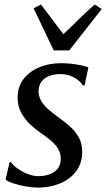

<svg xmlns="http://www.w3.org/2000/svg" viewBox="-20 -842 482 872"><path d="M364 -454H356Q347 -471.5 319.2 -488.5Q291.5 -505.5 254 -505.5Q226.5 -505.5 204.5 -497.2Q182.5 -489 169.5 -472.5Q156.5 -456 155 -431.5Q154.5 -406 166.2 -385.2Q178 -364.5 198 -346.8Q218 -329 241.5 -312Q269 -292.5 294.5 -270.5Q320 -248.5 336.8 -220Q353.5 -191.5 353.5 -152Q353.5 -112.5 337.2 -82.2Q321 -52 292.8 -31.5Q264.5 -11 228.2 -0.5Q192 10 151.5 10Q126.5 10 96 4.5Q65.5 -1 40.5 -9.2Q15.5 -17.5 5.5 -26.5L23.5 -105.5H29.5Q40.5 -90.5 61 -75.8Q81.5 -61 106.5 -51.5Q131.5 -42 155 -42Q180.5 -42 203.5 -49.8Q226.5 -57.5 241.2 -75Q256 -92.5 256 -121.5Q256 -148 242.2 -168.8Q228.5 -189.5 207 -207Q185.5 -224.5 162 -240.5Q141 -255 117.2 -277Q93.5 -299 76.8 -329.2Q60 -359.5 60 -399Q60 -447 86.2 -482Q112.5 -517 157.2 -536Q202 -555 257.5 -555Q283 -555 308 -552Q333 -549 352.5 -544.5Q372 -540 381.5 -536ZM224 -613 132.5 -804.5 166 -821.5Q190.5 -789.5 215.8 -755.8Q241 -722 267.5 -687Q304.5 -720.5 337.5 -754Q370.5 -787.5 410.5 -821.5L442 -801L294.5 -613Z"/></svg>

Font: Merriweather 48pt
Style: Italic
Weight: 400
Italic angle: -7.8°
Version: Version 2.101